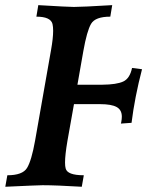

<svg xmlns="http://www.w3.org/2000/svg" viewBox="-30 -713 562 733"><path d="M282.2 0Q184.6 -5.9 132.8 -5.9Q116.7 -5.9 -9.8 0L-2 -43.9Q56.2 -43.9 73.2 -71.8Q90.3 -99.6 104 -176.3L165 -522.9Q172.9 -567.4 172.9 -595.2Q172.9 -610.8 170.4 -621.6Q163.1 -649.4 108.9 -649.4L116.2 -693.4Q231.4 -686.5 252 -686.5Q282.7 -686.5 398.4 -693.4L391.1 -649.4Q334 -649.4 317.9 -622.3Q301.8 -595.2 288.1 -517.6L265.6 -389.6H360.8Q415.5 -390.1 440.7 -401.9Q465.8 -413.6 474.1 -453.6L512.2 -448.7Q484.4 -342.3 472.2 -244.1L431.6 -241.2L433.1 -248Q435.1 -258.8 435.1 -267.6Q435.1 -293.5 415.3 -304.4Q395.5 -315.4 352.1 -315.4H252.4L227.5 -175.3Q218.3 -121.6 218.3 -92.3Q218.3 -78.1 220.7 -69.8Q227.1 -43.9 290 -43.9Z"/></svg>

Font: Kelvinch
Style: Bold Italic
Weight: 700
Italic angle: -10°
Designer: Paul James Miller
Foundry: High-Logic / Made with FontCreator
Version: Version 3.30 September 23, 2016